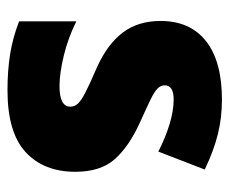

<svg xmlns="http://www.w3.org/2000/svg" viewBox="-70 -533 613 513"><g transform="rotate(90 236.5 -276.5)"><path d="M221 10Q169 10 125 3Q81 -4 37 -21V-174Q81 -152 128.5 -140.5Q176 -129 210 -129Q265 -129 265 -158Q265 -169 257 -178Q249 -187 226.5 -198.5Q204 -210 160 -229Q98 -257 67 -298Q36 -339 36 -399Q36 -478 90 -520.5Q144 -563 246 -563Q295 -563 339 -552Q383 -541 433 -517L385 -393Q348 -412 312 -423Q276 -434 246 -434Q208 -434 208 -410Q208 -400 216 -391.5Q224 -383 245.5 -372.5Q267 -362 307 -344Q371 -315 405 -277Q439 -239 439 -171Q439 -87 386.5 -38.5Q334 10 221 10Z"/></g></svg>

Font: Noto Sans SemiCondensed Black
Style: Regular
Weight: 900
Width: 4
Designer: Monotype Design Team
Foundry: Monotype Imaging Inc.
Version: Version 2.013; ttfautohint (v1.8.4.7-5d5b)